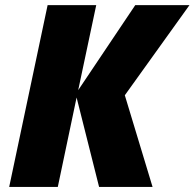

<svg xmlns="http://www.w3.org/2000/svg" viewBox="-20 -734 764 754"><path d="M579.1 0H369.1L280.8 -351.1L207 0H16.1L167 -713.9H357.9L287.1 -379.9L511.2 -713.9H724.1L470.2 -359.9Z"/></svg>

Font: Open Sans Extrabold
Style: Italic
Weight: 800
Italic angle: -12°
Foundry: Ascender Corporation
Version: Version 1.10